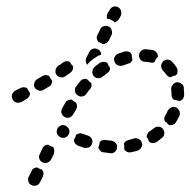

<svg xmlns="http://www.w3.org/2000/svg" viewBox="-20 -588 604 609"><path d="M118 -36Q118 -40 117 -43Q116 -45 115 -47Q114 -48 113 -50Q109 -51 105 -53Q102 -54 98 -57Q93 -57 87 -54Q82 -51 80 -45L71 -27Q69 -24 69 -20Q69 -16 70 -12Q71 -8 74 -5Q77 -2 80 -1Q88 3 96 0Q103 -2 107 -10L116 -28Q117 -32 118 -36ZM152 -111Q152 -117 148 -122Q144 -123 140 -125Q137 -126 133 -129Q127 -129 122 -126Q117 -123 115 -118L106 -99Q102 -92 105 -84Q108 -76 115 -73Q123 -69 130 -72Q138 -75 142 -82L151 -100Q153 -106 152 -111ZM334 -142Q337 -141 341 -139Q345 -137 347 -134Q350 -131 351 -128Q352 -124 351 -120Q351 -112 344 -106Q338 -101 330 -102Q320 -103 308 -105Q304 -105 301 -107Q298 -110 295 -113Q294 -115 293 -117Q292 -119 292 -121Q293 -123 294 -126Q296 -131 296 -137Q299 -141 304 -143Q310 -145 315 -144Q325 -142 334 -142ZM405 -149Q413 -151 420 -147Q428 -143 430 -135Q431 -131 431 -127Q430 -123 428 -120Q426 -116 423 -114Q420 -111 416 -110Q406 -107 395 -105Q391 -104 387 -105Q383 -106 380 -108Q378 -109 376 -111Q375 -113 374 -115Q374 -116 374 -118Q375 -125 373 -132Q375 -137 379 -140Q383 -143 388 -144Q397 -146 405 -149ZM231 -165Q226 -164 221 -160Q220 -153 216 -147Q215 -146 214 -145Q214 -143 215 -141Q215 -139 216 -137Q218 -133 221 -130Q224 -128 227 -126Q237 -123 247 -119Q251 -118 255 -119Q259 -119 263 -121Q266 -123 269 -126Q271 -129 272 -133Q275 -140 271 -148Q267 -155 259 -158Q250 -161 241 -164Q236 -166 231 -165ZM469 -182Q475 -187 484 -186Q492 -185 497 -179Q502 -172 501 -164Q501 -156 494 -151Q486 -144 476 -137Q471 -134 464 -134Q457 -135 452 -139Q452 -140 452 -141Q450 -148 445 -154Q445 -159 448 -164Q450 -168 454 -171Q462 -176 469 -182ZM176 -191Q168 -189 163 -182Q159 -175 160 -167Q162 -159 169 -154Q176 -150 184 -151Q192 -153 197 -160Q201 -167 200 -175Q198 -183 191 -187V-188Q184 -192 176 -191ZM512 -237Q514 -240 517 -243Q520 -246 523 -247Q527 -249 531 -249Q535 -248 539 -247Q546 -243 549 -236Q552 -228 549 -220Q544 -210 538 -200Q535 -195 528 -192Q522 -190 515 -192Q515 -192 514 -193Q510 -199 503 -203Q501 -207 501 -212Q501 -217 504 -221Q509 -229 512 -237ZM224 -252Q224 -258 221 -263Q216 -265 212 -268Q210 -270 208 -272Q202 -273 196 -270Q190 -268 187 -262Q182 -253 177 -244Q173 -237 175 -229Q178 -221 185 -217Q192 -213 200 -215Q208 -218 212 -225Q217 -234 222 -242Q225 -247 224 -252ZM54 -268 64 -274Q68 -276 70 -279Q73 -282 74 -286Q75 -287 75 -289Q75 -291 75 -293Q73 -296 71 -299Q69 -303 67 -307Q63 -311 57 -311Q51 -312 46 -309L35 -304L28 -300Q21 -296 18 -288Q16 -280 20 -273Q23 -266 31 -263Q39 -261 47 -264ZM524 -292Q524 -298 523 -304Q522 -313 528 -319Q533 -326 541 -327Q545 -327 549 -326Q553 -325 556 -322Q559 -320 561 -317Q563 -313 563 -309Q564 -300 564 -292Q564 -289 564 -286Q564 -282 562 -278Q561 -275 558 -272Q556 -270 553 -269Q551 -268 548 -267Q548 -267 548 -267Q541 -271 533 -271Q532 -271 532 -271Q528 -274 526 -278Q524 -283 524 -287Q524 -290 524 -292ZM270 -314Q271 -320 269 -325Q264 -328 260 -333Q258 -335 257 -336Q251 -339 245 -337Q239 -336 235 -331Q228 -323 222 -314Q219 -311 218 -307Q217 -303 218 -299Q218 -295 220 -292Q222 -289 226 -286Q232 -281 240 -282Q249 -283 254 -290Q259 -298 265 -305Q269 -309 270 -314ZM143 -321Q146 -327 145 -333Q143 -335 141 -338Q138 -342 136 -347Q135 -348 133 -348Q132 -349 130 -349Q126 -350 122 -350Q119 -349 115 -347Q107 -342 98 -337Q91 -333 89 -325Q86 -317 90 -310Q92 -307 96 -304Q99 -302 102 -301Q106 -300 110 -300Q114 -301 118 -303Q127 -308 135 -313Q141 -316 143 -321ZM327 -363Q329 -368 329 -373Q324 -379 322 -385Q321 -387 321 -388Q316 -392 309 -392Q303 -392 297 -389Q289 -383 280 -376Q274 -370 273 -362Q272 -354 277 -347Q282 -341 291 -340Q299 -339 305 -345Q313 -350 320 -356Q324 -359 327 -363ZM187 -346Q181 -341 172 -343Q164 -344 159 -351Q157 -354 156 -358Q156 -362 156 -366Q157 -370 159 -373Q161 -376 164 -379Q173 -384 180 -390Q185 -393 190 -394Q196 -394 201 -392Q204 -387 207 -383Q209 -381 211 -379Q212 -376 212 -373Q212 -369 210 -366Q209 -364 208 -362Q207 -361 206 -360Q205 -359 204 -358Q196 -352 187 -346ZM512 -347Q509 -349 507 -352Q502 -359 496 -365Q491 -372 491 -380Q492 -388 498 -394Q504 -399 512 -399Q521 -398 526 -392Q534 -384 540 -374Q544 -368 543 -361Q543 -354 538 -349Q530 -348 523 -344Q522 -344 521 -343Q521 -343 520 -343Q520 -343 519 -343Q515 -344 512 -347ZM369 -380Q361 -378 353 -381Q346 -385 343 -393Q340 -401 344 -408Q348 -415 355 -418Q366 -422 376 -425Q380 -425 384 -425Q388 -424 392 -422Q394 -421 395 -419Q397 -417 398 -415Q398 -414 398 -413Q398 -406 400 -399Q399 -394 395 -390Q391 -387 386 -386Q377 -383 369 -380ZM254 -386Q254 -388 253 -389Q252 -393 252 -397Q252 -401 254 -405L263 -423Q266 -430 274 -433Q282 -436 289 -432Q295 -430 298 -425Q301 -420 301 -414Q300 -414 299 -414Q291 -412 285 -407Q275 -401 266 -393Q261 -389 257 -383Q257 -383 257 -383Q255 -384 254 -386ZM440 -392Q432 -392 426 -398Q421 -404 421 -412Q421 -421 427 -426Q433 -432 441 -432Q454 -431 465 -429Q472 -427 477 -421Q481 -415 481 -408Q476 -404 473 -398Q472 -395 471 -392Q468 -390 464 -389Q460 -389 456 -390Q448 -392 440 -392ZM306 -448Q312 -448 317 -451Q322 -454 325 -459L334 -477Q337 -485 334 -493Q332 -501 324 -504Q321 -506 317 -506Q313 -506 309 -505Q305 -504 302 -501Q299 -499 298 -495L289 -477Q286 -472 287 -466Q288 -460 292 -455Q295 -454 299 -452Q303 -451 306 -448ZM328 -557Q332 -564 340 -567Q348 -569 355 -565Q362 -561 364 -553Q366 -546 363 -538L360 -532Q359 -530 358 -529Q357 -527 356 -526Q354 -523 351 -521Q348 -518 344 -517Q340 -522 334 -524Q328 -528 320 -528Q318 -533 319 -538Q319 -543 322 -547Q325 -552 328 -557Z"/></svg>

Font: FRB American Cursive Dashed
Style: Bold Italic
Weight: 700
Italic angle: -25°
Version: Version 2.0;Modular Font Editor K font №1